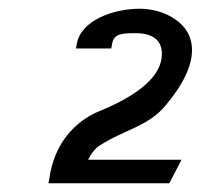

<svg xmlns="http://www.w3.org/2000/svg" viewBox="-20 -814 460 440"><path d="M91 -394H368L396 -448H182C186 -457 196 -472 206 -479C266 -518 320 -524 360 -573C445 -674 428 -739 381 -770C357 -787 326 -794 300 -794C241 -794 165 -768 156 -713L154 -703H235L237 -714C241 -737 260 -738 291 -738C334 -738 356 -718 350 -679C344 -640 303 -598 207 -559C154 -537 104 -487 93 -404Z"/></svg>

Font: Charger Sport
Style: DfBdExtObl
Weight: 400
Designer: Jasper
Foundry: Cannot Into Space Fonts
Version: Version 1.1